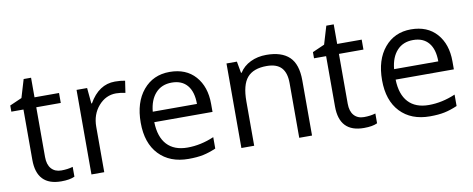

<svg xmlns="http://www.w3.org/2000/svg" viewBox="-60 -923 2950 1197"><g transform="rotate(-10 1415.0 -324.5)"><path d="M91.8 -153.8V-472.2H15.1V-511.2L91.8 -544.9L126 -659.2H172.9V-535.2H328.1V-472.2H172.9V-157.2Q172.9 -108.9 195.8 -83Q218.8 -57.1 258.8 -57.1Q298.8 -57.1 332 -66.9V-4.9Q301.8 9.8 247.1 9.8Q91.8 9.8 91.8 -153.8Z M683.1 -544.9Q718.8 -544.9 747.1 -539.1L735.8 -463.9Q702.6 -471.2 677.2 -471.2Q612.3 -471.2 566.2 -418.5Q520 -365.7 520 -287.1V0H439V-535.2H505.9L515.1 -436H519Q581.1 -544.9 683.1 -544.9Z M883.3 -318.8H1163.1Q1163.1 -395.5 1128.9 -436.3Q1094.7 -477.1 1030.8 -477.1Q966.8 -477.1 928.5 -435.1Q890.1 -393.1 883.3 -318.8ZM1053.2 9.8Q934.6 9.8 866 -62.5Q797.4 -134.8 797.4 -263.7Q797.4 -392.6 861.1 -468.8Q924.8 -544.9 1028.8 -544.9Q1132.8 -544.9 1191.4 -478.8Q1250 -412.6 1250 -304.2V-252.9H881.3Q883.8 -158.7 929.2 -109.9Q974.6 -61 1058.6 -61Q1142.6 -61 1227.1 -97.2V-24.9Q1184.1 -6.3 1145.8 1.7Q1107.4 9.8 1053.2 9.8Z M1754.4 0V-346.2Q1754.4 -411.6 1724.6 -443.8Q1694.8 -476.1 1631.3 -476.1Q1547.4 -476.1 1508.3 -430.7Q1469.2 -385.3 1469.2 -280.8V0H1388.2V-535.2H1454.1L1467.3 -461.9H1471.2Q1496.1 -501.5 1541 -523.2Q1585.9 -544.9 1641.1 -544.9Q1737.8 -544.9 1786.6 -498.3Q1835.4 -451.7 1835.4 -349.1V0Z M2007.8 -153.8V-472.2H1931.2V-511.2L2007.8 -544.9L2042 -659.2H2088.9V-535.2H2244.1V-472.2H2088.9V-157.2Q2088.9 -108.9 2111.8 -83Q2134.8 -57.1 2174.8 -57.1Q2214.8 -57.1 2248 -66.9V-4.9Q2217.8 9.8 2163.1 9.8Q2007.8 9.8 2007.8 -153.8Z M2411.1 -318.8H2690.9Q2690.9 -395.5 2656.7 -436.3Q2622.6 -477.1 2558.6 -477.1Q2494.6 -477.1 2456.3 -435.1Q2418 -393.1 2411.1 -318.8ZM2581.1 9.8Q2462.4 9.8 2393.8 -62.5Q2325.2 -134.8 2325.2 -263.7Q2325.2 -392.6 2388.9 -468.8Q2452.6 -544.9 2556.6 -544.9Q2660.6 -544.9 2719.2 -478.8Q2777.8 -412.6 2777.8 -304.2V-252.9H2409.2Q2411.6 -158.7 2457 -109.9Q2502.4 -61 2586.4 -61Q2670.4 -61 2754.9 -97.2V-24.9Q2711.9 -6.3 2673.6 1.7Q2635.3 9.8 2581.1 9.8Z"/></g></svg>

Font: OpenSans
Style: Regular
Weight: 400
Foundry: Ascender Corporation
Version: Version 1.10